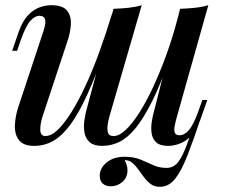

<svg xmlns="http://www.w3.org/2000/svg" viewBox="-20 -549 868 741"><path d="M461 69Q465 76 468.5 86Q472 96 472 108Q472 136 452.5 153Q433 170 407 170Q389 170 377 160Q365 150 365 129Q365 100 391.5 78Q418 56 461 56Q496 56 521.5 66.5Q547 77 570.5 88Q594 99 623 99Q651 99 669 74.5Q687 50 703.5 3Q720 -44 746 -111L758 -102Q728 -12 704 49.5Q680 111 655.5 141.5Q631 172 597 172Q576 172 562 161.5Q548 151 536.5 136Q525 121 514.5 106Q504 91 491.5 80Q479 69 461 69ZM389 -364Q350 -257 317 -184.5Q284 -112 252 -68.5Q220 -25 186 -5.5Q152 14 112 14Q70 14 53 -8.5Q36 -31 37.5 -66Q39 -101 51 -137L148 -430Q158 -461 154 -474.5Q150 -488 132 -488Q115 -488 97.5 -469Q80 -450 60 -394L46 -353H27L52 -426Q67 -468 88 -490Q109 -512 132.5 -520.5Q156 -529 177 -529Q221 -529 238 -509Q255 -489 253.5 -455.5Q252 -422 238 -383L145 -102Q135 -72 135.5 -48Q136 -24 155 -24Q178 -24 203 -48Q228 -72 255 -115Q282 -158 309.5 -217Q337 -276 363 -347.5Q389 -419 413 -498ZM403 -102Q397 -82 395 -64Q393 -46 397.5 -35Q402 -24 418 -24Q440 -24 465 -47.5Q490 -71 517 -113Q544 -155 570.5 -212Q597 -269 621.5 -336Q646 -403 665 -476L633 -316Q598 -220 566.5 -157Q535 -94 504.5 -56Q474 -18 442 -2Q410 14 374 14Q343 14 327 0.5Q311 -13 306.5 -35Q302 -57 305.5 -83.5Q309 -110 317 -137L418 -515Q449 -516 476.5 -519Q504 -522 527 -529ZM659 -85Q657 -76 654 -62Q651 -48 654.5 -37.5Q658 -27 672 -27Q693 -27 710.5 -48.5Q728 -70 746 -121L761 -163H780L754 -89Q740 -48 719 -26Q698 -4 674.5 5Q651 14 629 14Q598 14 583.5 1Q569 -12 565.5 -32.5Q562 -53 565.5 -77.5Q569 -102 576 -126L675 -515Q705 -516 733 -519Q761 -522 784 -529Z"/></svg>

Font: Playfair Display Medium
Style: Italic
Weight: 500
Italic angle: -14°
Designer: Claus Eggers Sørensen
Foundry: Claus Eggers Sørensen
Version: Version 1.203